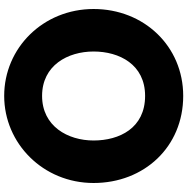

<svg xmlns="http://www.w3.org/2000/svg" viewBox="-9 -871 895 917"><g transform="rotate(-90 438.5 -412.5)"><path d="M23 -413C23 -172 195 15 439 15C676 15 854 -172 854 -413C854 -654 668 -840 439 -840C212 -840 23 -654 23 -413ZM226 -413C226 -536 294 -659 439 -659C585 -659 651 -536 651 -413C651 -290 589 -167 439 -167C285 -167 226 -290 226 -413Z"/></g></svg>

Font: Hussar Przerywany
Style: Regular
Weight: 400
Foundry: Cannot Into Space Fonts
Version: Version 0.982